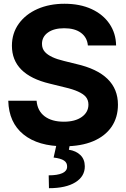

<svg xmlns="http://www.w3.org/2000/svg" viewBox="-20 -757 662 1007"><path d="M316.4 10.3Q180.2 10.3 103.3 -51.8Q26.4 -113.8 23.4 -228.5H171.9Q176.3 -175.8 213.9 -147.2Q251.5 -118.7 314.9 -118.7Q374 -118.7 408.9 -143.6Q443.8 -168.5 443.8 -208.5Q443.8 -232.4 429.7 -249.5Q402.8 -279.8 320.3 -298.8L240.7 -318.4Q42.5 -365.7 42.5 -517.1Q42.5 -582.5 78.6 -632.8Q114.7 -682.6 177 -710Q239.3 -737.3 318.4 -737.3Q399.4 -737.3 460 -709.5Q520.5 -681.6 554.2 -632.1Q587.9 -582.5 588.9 -518.6H440.9Q437 -561 404.5 -585Q372.1 -608.9 316.9 -608.9Q262.7 -608.9 231.4 -586.4Q200.2 -564 200.2 -526.9Q200.2 -501.5 215.8 -484.4Q242.7 -454.6 314.9 -437.5L379.9 -421.4Q598.6 -371.6 598.6 -208Q598.6 -141.6 565.4 -92.3Q531.2 -42.5 468 -16.1Q404.8 10.3 316.4 10.3ZM261.2 69.3 277.3 -2.9H347.2L341.3 28.3Q378.9 34.2 401.6 56.2Q424.3 78.1 424.8 114.7Q425.3 168 375.5 199Q325.7 230 236.8 230L235.4 162.6Q281.2 162.6 306.4 151.4Q331.5 140.1 332 118.2Q333 96.7 315.9 85.2Q298.8 73.7 261.2 69.3Z"/></svg>

Font: Inter Tight Stencil
Style: Bold
Weight: 700
Designer: Rasmus Andersson
Foundry: rsms
Version: Version 3.004;Glyphs 3.1.2 (3151)